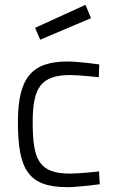

<svg xmlns="http://www.w3.org/2000/svg" viewBox="-20 -763 477 793"><path d="M260 -509C111 -509 54 -442 54 -259C54 -62 97 10 259 10C302 10 392 -2 392 -2L389 -55C389 -55 308 -46 270 -46C140 -46 115 -104 115 -259C115 -402 150 -453 270 -453C308 -453 388 -444 388 -444L390 -497C390 -497 303 -509 260 -509ZM125 -648 146 -599 356 -688 333 -743Z"/></svg>

Font: TitilliumText22L
Style: 250 wt
Weight: 300
Designer: Campivisivi
Foundry: Campivisivi
Version: 1.000